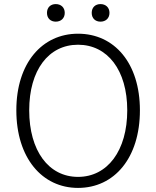

<svg xmlns="http://www.w3.org/2000/svg" viewBox="-20 -907 766 940"><path d="M253 -801C278 -801 297 -817 297 -844C297 -871 278 -887 253 -887C228 -887 210 -871 210 -844C210 -817 228 -801 253 -801ZM472 -801C497 -801 516 -817 516 -844C516 -871 497 -887 472 -887C447 -887 429 -871 429 -844C429 -817 447 -801 472 -801ZM362 13C540 13 665 -134 665 -367C665 -598 540 -742 362 -742C186 -742 60 -598 60 -367C60 -134 186 13 362 13ZM362 -41C218 -41 123 -169 123 -367C123 -564 218 -688 362 -688C506 -688 603 -564 603 -367C603 -169 506 -41 362 -41Z"/></svg>

Font: Spoqa Han Sans Neo Light
Style: Regular
Weight: 300
Designer: [Spoqa Han Sans Neo] Dong-huui Kim  Younghwa Kang  Yujin Lee  [Noto Sans] Ryoko NISHIZUKA  (kana & ideographs); Paul D. 
Foundry: Spoqa (http://www.spoqa-han-sans.com)
Version: Version 1.000